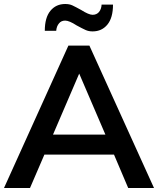

<svg xmlns="http://www.w3.org/2000/svg" viewBox="-20 -940 790 960"><path d="M621 0 550 -167H202L130 0H0L322 -712H427L750 0ZM245 -267H507L376 -572ZM204 -786Q204 -852 232 -886Q260 -920 306 -920Q327 -920 342 -913Q350 -909 361 -903.5Q372 -898 386 -890Q424 -866 443 -866Q463 -866 475 -880Q487 -895 488 -917H545Q545 -851 517 -817Q489 -783 443 -783Q423 -783 408 -790Q400 -794 388.5 -799.5Q377 -805 363 -813Q326 -837 306 -837Q286 -837 275 -823Q263 -809 261 -786Z"/></svg>

Font: PRinguin Sans
Style: Bold
Weight: 700
Designer: Vernon Adams
Foundry: Vernon Adams
Version: ""